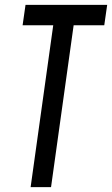

<svg xmlns="http://www.w3.org/2000/svg" viewBox="-20 -770 461 790"><path d="M106 0H190L283 -666H409L421 -750H85L73 -666H199Z"/></svg>

Font: Mohave
Style: Italic
Weight: 400
Italic angle: -8°
Designer: Gumpita Rahayu
Foundry: Tokotype
Version: Version 2.002;PS 002.002;hotconv 1.0.88;makeotf.lib2.5.64775